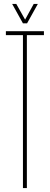

<svg xmlns="http://www.w3.org/2000/svg" viewBox="-20 -959 254 979"><path d="M97 0V-780H10V-800H204V-780H117V0ZM97 -840 42 -939H63L108 -859L152 -939H173L118 -840Z"/></svg>

Font: Big Shoulders Thin
Style: Regular
Weight: 100
Designer: Patric King
Foundry: XO Type Co
Version: Version 2.002